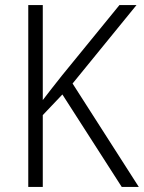

<svg xmlns="http://www.w3.org/2000/svg" viewBox="-20 -734 565 754"><path d="M525 0H458L225 -363L148 -282V0H91V-714H148V-341Q163 -361 182 -385Q201 -409 223 -437L449 -714H516L265 -406Z"/></svg>

Font: Noto Sans Hebrew SemiCondensed Light
Style: Regular
Weight: 300
Width: 4
Designer: Monotype Design Team
Foundry: Monotype Imaging Inc.
Version: Version 2.003